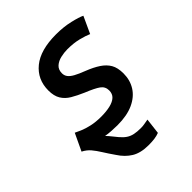

<svg xmlns="http://www.w3.org/2000/svg" viewBox="-201 -657 962 962"><g transform="rotate(-45 280.0 -175.5)"><path d="M293 185Q237 185 202 163.5Q167 142 142 103Q119 70 103.5 45Q88 20 72 1Q56 -18 32 -30L75 -121Q85 -116 105.5 -107Q126 -98 156.5 -91Q187 -84 226 -84Q262 -84 289.5 -90.5Q317 -97 332 -111Q347 -125 347 -149Q347 -176 325.5 -191.5Q304 -207 252 -228Q215 -244 188 -260Q161 -276 146 -300.5Q131 -325 131 -364Q131 -442 188.5 -489Q246 -536 357 -536Q410 -536 455 -525.5Q500 -515 520 -505L479 -416Q459 -425 424 -434Q389 -443 344 -443Q322 -443 297.5 -437.5Q273 -432 256.5 -417.5Q240 -403 240 -377Q240 -361 249 -349Q258 -337 278 -326Q298 -315 332 -302Q373 -286 401 -267.5Q429 -249 443.5 -224Q458 -199 458 -158Q458 -111 435 -74.5Q412 -38 366.5 -17Q321 4 253 4Q234 4 211.5 2.5Q189 1 171 -2Q183 10 193 23Q203 36 215 50Q230 68 245.5 78.5Q261 89 280.5 93Q300 97 326 97Q341 97 353 94.5Q365 92 379 90L369 174Q354 180 335.5 182.5Q317 185 293 185Z"/></g></svg>

Font: Ubuntu Sans Mono Medium
Style: Italic
Weight: 500
Italic angle: -13.5°
Monospace: yes
Designer: Dalton Maag Ltd
Foundry: Dalton Maag Ltd
Version: Version 1.006